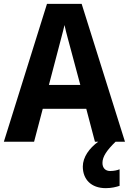

<svg xmlns="http://www.w3.org/2000/svg" viewBox="-20 -787 669 997"><path d="M473 -51H490C444 -18 410 29 410 78C410 144 453 190 529 190C560 190 582 184 601 178V92C589 97 572 101 552 101C528 101 512 86 512 59C512 26 535 -7 580 -51H629L404 -767H224L0 -51H157L202 -222H428ZM349 -525 397 -346H234L281 -525C287 -550 307 -621 315 -657C323 -618 339 -564 349 -525Z"/></svg>

Font: Noto Sans Tamil UI SemiCondensed
Style: Bold
Weight: 700
Width: 4
Designer: Jelle Bosma - Monotype Design Team
Foundry: Monotype Imaging Inc.
Version: Version 2.004